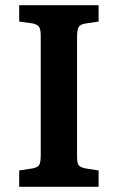

<svg xmlns="http://www.w3.org/2000/svg" viewBox="-20 -720 454 740"><path d="M54 0V-63L106 -71Q126 -75 131.5 -85Q137 -95 137 -122V-582Q137 -607 130.5 -616.5Q124 -626 104 -630L54 -637V-700H360V-637L307 -629Q289 -626 283 -615.5Q277 -605 277 -578V-118Q277 -92 283 -83.5Q289 -75 309 -71L360 -63V0Z"/></svg>

Font: Literata 12pt SemiBold
Style: Regular
Weight: 600
Designer: Latin by Veronika Burian and Jose Scaglione. Greek by Irene Vlachou. Cyrillic by Vera Evstafieva.
Foundry: TypeTogether
Version: Version 3.002